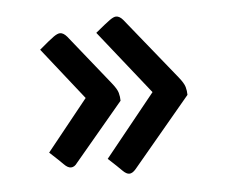

<svg xmlns="http://www.w3.org/2000/svg" viewBox="-38 -506 554 472"><g transform="rotate(-5 239.5 -270.0)"><path d="M422.4 -256.8 279.3 -85.9Q271 -76.2 263.2 -76.2Q255.9 -76.2 246.8 -85.4Q237.8 -94.7 213.4 -117.2L337.4 -271L212.4 -428.2Q238.3 -449.7 248.3 -456.8Q258.3 -463.9 264.2 -463.9Q272.9 -463.9 281.2 -454.1L404.3 -301.8Q417 -286.1 419.7 -276.4Q422.4 -266.6 422.4 -256.8ZM257.3 -256.8 137.2 -113.8Q130.4 -104 121.6 -104Q113.8 -104 104.7 -113.3Q95.7 -122.6 71.3 -145L172.4 -271L71.3 -398.9Q97.2 -420.9 107.2 -428Q117.2 -435.1 123.5 -435.1Q131.8 -435.1 140.6 -424.8L239.3 -301.8Q252 -286.1 254.6 -276.4Q257.3 -266.6 257.3 -256.8Z"/></g></svg>

Font: Artifika
Style: Regular
Weight: 400
Designer: Yulya Zhdanova, Ivan Petrov | Cyreal.org
Foundry: Cyreal.org
Version: Version 1.102; ttfautohint (v1.8.4.7-5d5b)